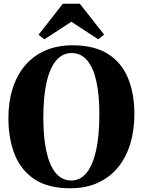

<svg xmlns="http://www.w3.org/2000/svg" viewBox="-20 -996 764 1028"><path d="M357 12Q240 12.5 166.5 -35.2Q93 -83 59 -168Q25 -253 25 -363.5Q25 -449.5 47.2 -520.8Q69.5 -592 113.2 -644.2Q157 -696.5 221.2 -725Q285.5 -753.5 370 -753.5Q486 -753 558.8 -706.8Q631.5 -660.5 665.5 -577.5Q699.5 -494.5 699.5 -384Q699.5 -298.5 677.5 -226Q655.5 -153.5 612 -100.2Q568.5 -47 504.5 -17.5Q440.5 12 357 12ZM362 -29.5Q409 -29.5 442.5 -69.5Q476 -109.5 494 -188.5Q512 -267.5 512 -384Q512 -489 495.5 -562.2Q479 -635.5 446 -673.8Q413 -712 363.5 -712Q315.5 -712 281.8 -673.5Q248 -635 230 -557.8Q212 -480.5 212 -364Q212 -259 228.8 -184Q245.5 -109 278.8 -69.2Q312 -29.5 362 -29.5ZM217.5 -785.5 186.5 -810 316.5 -976H407.5L537.5 -810.5L506 -785.5L362 -879.5Z"/></svg>

Font: Merriweather 96pt ExtraBold
Style: Regular
Weight: 800
Version: Version 2.100